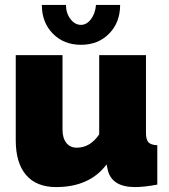

<svg xmlns="http://www.w3.org/2000/svg" viewBox="-20 -750 686 780"><path d="M208 10Q128 10 86 -39Q44 -88 44 -180V-526H234V-223Q234 -189 249.5 -169.5Q265 -150 292 -150Q346 -150 383 -204V-526H573V-210Q573 -183 583 -172Q593 -161 619 -160V0Q565 10 529 10Q432 10 417 -63L413 -82Q344 10 208 10ZM309 -649Q332 -649 349.5 -672Q367 -695 370 -730H468Q468 -659 423.5 -613.5Q379 -568 309 -568Q239 -568 194.5 -613.5Q150 -659 150 -730H248Q248 -697 266 -673Q284 -649 309 -649Z"/></svg>

Font: Raleway
Style: Heavy
Weight: 900
Designer: Matt McInerney, Pablo Impallari, Rodrigo Fuenzalida
Foundry: Matt McInerney, Pablo Impallari, Rodrigo Fuenzalida
Version: Version 2.001